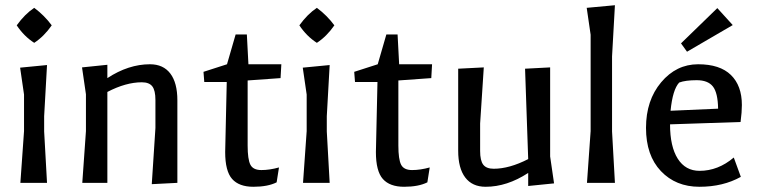

<svg xmlns="http://www.w3.org/2000/svg" viewBox="-20 -700 2910 735"><path d="M58 0 72 -198V-338L57 -441L160 -451L149 -255V-197L160 0ZM44 -603Q75 -646 111 -670Q150 -641 178 -603Q149 -561 111 -536Q72 -561 44 -603Z M295 0 309 -198V-339L294 -442L391 -452V-401Q472 -454 554 -454Q605 -454 632 -418.5Q659 -383 659 -316V0L561 5L575 -210V-317Q575 -354 563 -369.5Q551 -385 523 -385Q462 -385 391 -348V0Z M762 -386 759 -425 849 -454 882 -568H925L931 -454H1057L1054 -401L928 -392V-143Q928 -90 938.5 -69.5Q949 -49 980.5 -49Q1012 -49 1048 -59L1039 -2Q1005 15 950 15Q895 15 868.5 -15Q842 -45 842 -118Q842 -143 848 -386Z M1140 0 1154 -198V-338L1139 -441L1242 -451L1231 -255V-197L1242 0ZM1126 -603Q1157 -646 1193 -670Q1232 -641 1260 -603Q1231 -561 1193 -536Q1154 -561 1126 -603Z M1339 -386 1336 -425 1426 -454 1459 -568H1502L1508 -454H1634L1631 -401L1505 -392V-143Q1505 -90 1515.5 -69.5Q1526 -49 1557.5 -49Q1589 -49 1625 -59L1616 -2Q1582 15 1527 15Q1472 15 1445.5 -15Q1419 -45 1419 -118Q1419 -143 1425 -386Z M1734 -123V-437L1832 -442L1818 -227V-122Q1818 -85 1830 -69.5Q1842 -54 1870 -54Q1930 -54 2002 -91L1990 -437L2086 -442V-101L2101 2L2002 12V-38Q1921 15 1839 15Q1788 15 1761 -20.5Q1734 -56 1734 -123Z M2227 0 2241 -198V-567L2226 -670L2334 -680L2323 -484V-197L2334 0Z M2820 -298Q2820 -271 2815 -233L2545 -224Q2545 -139 2574.5 -92.5Q2604 -46 2658 -46Q2729 -46 2789 -97L2816 -23Q2748 15 2657.5 15Q2567 15 2510 -45Q2453 -105 2453 -210.5Q2453 -316 2511 -385Q2569 -454 2652.5 -454Q2736 -454 2778 -413Q2820 -372 2820 -298ZM2547 -276 2729 -284Q2728 -345 2709 -369Q2690 -393 2647 -393Q2604 -393 2580 -384Q2555 -357 2547 -276ZM2610 -502 2587 -534 2726 -669 2785 -604Z"/></svg>

Font: Galdeano
Style: Regular
Weight: 400
Designer: Dario Manuel Muhafara
Foundry: Dario Manuel Muhafara
Version: Version 1.001